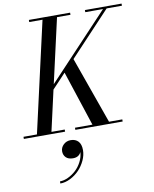

<svg xmlns="http://www.w3.org/2000/svg" viewBox="-151 -832 993 1238"><g transform="rotate(-10 346.0 -213.0)"><path d="M-40 -13.9H48.1L211.9 -736.1H125V-750H395V-736.1H306.9L211.2 -314L607.9 -736.1H491.9V-750H731.9V-736.1H631.8L364.5 -451.4L520 -13.9H606.9V0H297.1V-13.9H411.4L292.7 -375.2L203.4 -280.3L143.1 -13.9H230V0H-40ZM189 122.1Q189 96.9 208.4 78.5Q227.8 60.1 255.9 60.1Q286.6 60.1 304.8 79.3Q323 98.6 323 137Q323 169.9 307.3 204Q291.5 238 266.4 264.3Q241.2 290.5 208 307.3Q174.8 324 141.8 324V310.1Q167.5 310.1 195.7 296.9Q223.9 283.7 247.3 262Q270.8 240.2 286.6 209.4Q302.5 178.5 304 146Q298.3 160.4 285 169.2Q271.7 178 251 178Q220.5 178 204.7 162.1Q189 146.2 189 122.1Z"/></g></svg>

Font: Bodoni* 16
Style: Italic
Weight: 400
Italic angle: -13°
Version: Version 2.000